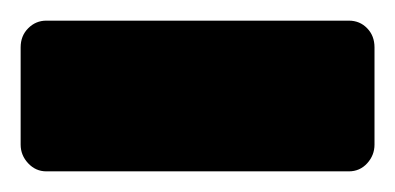

<svg xmlns="http://www.w3.org/2000/svg" viewBox="-20 -792 383 186"><path d="M342.8 -651.9Q342.8 -641.6 335.7 -633.8Q328.6 -626 317.9 -626H24.9Q14.6 -626 7.3 -633.8Q0 -641.6 0 -651.9V-746.1Q0 -757.3 7.3 -764.6Q14.6 -772 24.9 -772H317.9Q328.6 -772 335.7 -764.6Q342.8 -757.3 342.8 -746.1Z"/></svg>

Font: Ribeye
Style: Regular
Weight: 400
Designer: Astigmatic (AOETI)
Foundry: Astigmatic (AOETI)
Version: Version 1.000